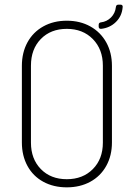

<svg xmlns="http://www.w3.org/2000/svg" viewBox="-20 -797 575 825"><path d="M74 -185V-514Q74 -571 98 -615Q122 -659 166 -683.5Q210 -708 267 -708Q324 -708 368 -683.5Q412 -659 436.5 -615Q461 -571 461 -514V-185Q461 -128 436.5 -84Q412 -40 368 -16Q324 8 267 8Q210 8 166 -16Q122 -40 98 -84Q74 -128 74 -185ZM422 -184V-515Q422 -585 379 -629Q336 -673 267 -673Q198 -673 155.5 -629.5Q113 -586 113 -515V-184Q113 -114 155.5 -70.5Q198 -27 267 -27Q336 -27 379 -70.5Q422 -114 422 -184ZM404 -683V-690Q404 -700 414 -701Q439 -704 457 -722Q475 -740 478 -767Q479 -777 489 -777H498Q503 -777 505.5 -774Q508 -771 507 -766Q504 -728 478 -702.5Q452 -677 414 -673Q404 -673 404 -683Z"/></svg>

Font: Barlow Semi Condensed ExLight
Style: Regular
Weight: 275
Width: 4
Designer: Jeremy Tribby
Foundry: Tribby Type
Version: Version 1.408